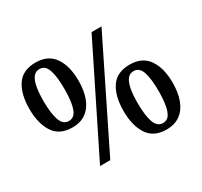

<svg xmlns="http://www.w3.org/2000/svg" viewBox="-151 -927 1200 1140"><g transform="rotate(-30 449.5 -357.0)"><path d="M236 0 590 -714H658L306 0ZM210 -280Q122 -280 82 -341.5Q42 -403 42 -503Q42 -604 82 -664Q122 -724 211 -724Q296 -724 337.5 -664Q379 -604 379 -503Q379 -436 360.5 -386Q342 -336 304.5 -308Q267 -280 210 -280ZM210 -324Q238 -324 253 -345Q268 -366 275 -406.5Q282 -447 282 -503Q282 -587 266.5 -633Q251 -679 211 -679Q185 -679 169 -658.5Q153 -638 145.5 -598.5Q138 -559 138 -503Q138 -418 154.5 -371Q171 -324 210 -324ZM688 10Q600 10 560 -51.5Q520 -113 520 -213Q520 -314 560 -374Q600 -434 689 -434Q774 -434 815.5 -374Q857 -314 857 -213Q857 -146 838.5 -96Q820 -46 782.5 -18Q745 10 688 10ZM688 -34Q716 -34 731 -55Q746 -76 753 -116.5Q760 -157 760 -213Q760 -297 744.5 -343Q729 -389 689 -389Q663 -389 647 -368.5Q631 -348 623.5 -308.5Q616 -269 616 -213Q616 -128 632.5 -81Q649 -34 688 -34Z"/></g></svg>

Font: Noto Serif Khmer Medium
Style: Regular
Weight: 500
Version: Version 2.003